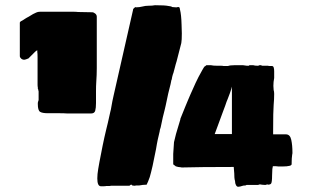

<svg xmlns="http://www.w3.org/2000/svg" viewBox="-20 -703 1197 736"><path d="M376 11H367Q353 11 353 -19Q353 -35 356.5 -55.5Q360 -76 361 -81Q367 -113 373.5 -145Q380 -177 388 -210Q390 -216 393.5 -232.5Q397 -249 403 -275Q405 -281 407.5 -297Q410 -313 416 -339L490 -665Q490 -668 491 -669Q493 -671 493 -671L496 -674Q498 -674 498 -676Q500 -676 500 -675H503Q514 -675 526 -678Q537 -681 549 -681Q557 -681 563 -681.5Q569 -682 574 -683Q613 -683 626 -680Q637 -679 640 -676L653 -675H658Q659 -676 665 -676Q669 -676 670 -666Q675 -647 676 -609L677 -575Q677 -562 676.5 -552.5Q676 -543 675 -538L657 -468Q655 -463 653.5 -456.5Q652 -450 650 -443Q648 -437 646.5 -430Q645 -423 643 -419Q642 -415 640.5 -410Q639 -405 639 -403Q639 -399 638 -398L637 -396L634 -381L625 -345L615 -298Q614 -292 611 -281Q608 -270 604 -253L596 -215Q592 -204 592 -199L585 -169Q583 -161 581.5 -151.5Q580 -142 578 -131Q571 -94 565 -67.5Q559 -41 554 -24Q547 -4 542 5Q528 5 513 8H502L496 9H495L487 8Q484 3 480 6Q480 7 478 7Q477 8 477 9H406L400 10H387Q385 11 376 11ZM329 -268H238Q226 -269 207.5 -269Q189 -269 163 -269Q142 -269 133.5 -274.5Q125 -280 125 -304V-309Q127 -318 128 -319V-353Q127 -354 127 -358Q126 -360 126 -361Q126 -362 125 -363V-368Q124 -372 124 -378Q124 -384 124 -393V-483Q124 -500 123 -503V-510Q120 -510 114 -504L89 -479Q77 -474 73 -474Q66 -474 61 -478.5Q56 -483 56 -488V-616Q56 -620 65 -624Q67 -625 70 -627Q73 -629 76 -631Q79 -633 82.5 -635Q86 -637 90 -639Q99 -645 106.5 -649Q114 -653 119 -655Q125 -658 134 -658H234Q249 -658 260.5 -658Q272 -658 279 -657L333 -656Q339 -656 345 -651Q351 -646 351 -639V-491Q351 -468 351 -442Q351 -416 349 -388Q348 -374 348 -354Q348 -334 348 -308Q348 -289 345 -278.5Q342 -268 329 -268ZM893 13Q888 13 884.5 6.5Q881 0 881 -9Q879 -15 878.5 -23Q878 -31 878 -38L876 -63H873Q809 -63 760 -62.5Q711 -62 676 -61Q674 -62 671 -62Q668 -62 663 -63Q652 -65 651 -68Q644 -71 644 -75V-113Q644 -119 647 -158Q649 -165 651.5 -176.5Q654 -188 659 -204L671 -244Q671 -248 674 -254L691 -296L701 -320L710 -341Q722 -369 730 -385.5Q738 -402 741 -408Q749 -423 755.5 -434.5Q762 -446 764 -448Q767 -449 771 -453H789Q793 -452 799 -451.5Q805 -451 813 -451Q821 -451 827 -451Q833 -451 837 -450H854Q862 -453 878 -453H906Q909 -453 912 -453Q915 -453 919 -452Q923 -451 926.5 -451Q930 -451 934 -451L936 -453H951Q957 -451 967 -451H969Q971 -451 972 -452Q973 -453 976 -453H981Q983 -451 986 -451H1007Q1010 -450 1014 -450Q1018 -450 1022 -450Q1027 -450 1029 -445Q1031 -439 1031 -430V-404Q1028 -389 1028 -374L1029 -358Q1031 -352 1031 -343Q1031 -333 1030.5 -322.5Q1030 -312 1029 -301Q1028 -290 1027.5 -264.5Q1027 -239 1027 -201V-188H1076Q1092 -188 1096.5 -167Q1101 -146 1101 -119Q1101 -118 1101 -115.5Q1101 -113 1100 -110Q1099 -103 1098.5 -95.5Q1098 -88 1098 -79V-73Q1096 -68 1088 -67Q1084 -66 1078.5 -65.5Q1073 -65 1067 -65H1046Q1042 -66 1036.5 -66Q1031 -66 1026 -66L1024 -55L1023 -30Q1023 -4 1019 1Q1015 5 1008 5Q1007 5 1007 4H1006Q1002 4 1001 5L997 6L983 5Q982 4 976 4Q971 4 971 6H925Q924 7 923 7Q922 7 921 8Q913 8 911 9Q899 13 893 13ZM803 -189H869V-371Q867 -362 861.5 -346.5Q856 -331 853 -324Q851 -320 848.5 -313Q846 -306 843 -297L834 -273Q822 -241 814.5 -220Q807 -199 803 -189Z"/></svg>

Font: Sigmar
Style: Regular
Weight: 400
Designer: Vernon Adams
Foundry: Vernon Adams
Version: Version 1.000; ttfautohint (v1.8.4.7-5d5b);gftools[0.9.24]